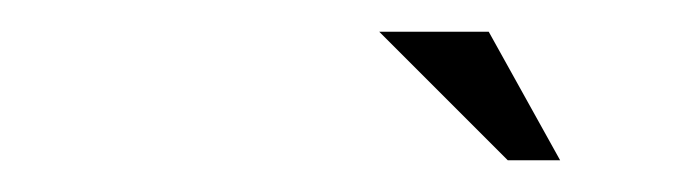

<svg xmlns="http://www.w3.org/2000/svg" viewBox="-20 -568 426 121"><path d="M333 -467H300L219 -548H288Z"/></svg>

Font: Roman Uncial Modern
Style: Medium
Weight: 500
Version: Version 001.000